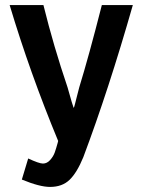

<svg xmlns="http://www.w3.org/2000/svg" viewBox="-20 -556 563 756"><path d="M503 -536Q408 -203 308 63Q283 124 254 152Q225 180 177 180Q136 180 66 151L91 68Q134 88 149 88Q165 88 177.5 74Q190 60 195.5 44.5Q201 29 207 7Q208 2 209 -1Q98 -269 18 -536H151Q191 -374 246 -212Q267 -137 270 -131Q272 -133 275 -145.5Q278 -158 283.5 -179Q289 -200 292 -212Q329 -332 381 -536Z"/></svg>

Font: Repo
Style: DemiBold
Weight: 600
Designer: Stefan Peev
Foundry: Context Ltd
Version: Version 001.000